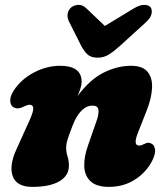

<svg xmlns="http://www.w3.org/2000/svg" viewBox="-20 -736 662 769"><path d="M39.5 -304Q23.5 -309 21.2 -329Q19 -349 35 -373.5Q64 -418 115.2 -445.2Q166.5 -472.5 220.5 -472.5Q307 -472.5 307 -408.5Q307 -396 302.2 -381.5Q297.5 -367 290.5 -351.5Q341 -418.5 395.8 -445.5Q450.5 -472.5 505 -472.5Q551.5 -472.5 571.2 -448.2Q591 -424 589 -383.5Q587 -343 568 -294.5L532.5 -204.5Q512 -153 537 -153Q546 -153 559.5 -160Q574 -168 585 -161.5Q597.5 -157 600.8 -138.5Q604 -120 588.5 -90Q564 -44 519 -15.8Q474 12.5 416.5 12.5Q366.5 12.5 342.8 -9.8Q319 -32 317.5 -69.2Q316 -106.5 332 -152L367.5 -254Q376.5 -279.5 374.2 -296.2Q372 -313 351 -313Q326 -313 305.8 -292.2Q285.5 -271.5 271 -233.5Q257 -197.5 251 -178.5Q245 -159.5 245 -143.5Q245 -126 250.5 -109.5Q256 -93 256 -72Q256 -32.5 218 -10Q180 12.5 109 12.5Q47 12.5 31.2 -29.8Q15.5 -72 46.5 -139.5L99 -255.5Q114.5 -290.5 113.2 -303.5Q112 -316.5 98 -316.5Q90 -316.5 70.5 -307Q53 -298.5 39.5 -304ZM463.5 -555Q438.5 -532 417.5 -518.5Q396.5 -505 370.5 -505Q344.5 -505 330.2 -518.2Q316 -531.5 304 -555L257 -648.5Q248 -666 251 -681.5Q254 -697 265.5 -706.5Q278.5 -716.5 294.8 -716.5Q311 -716.5 325.5 -703L400 -632L517 -703Q540 -716.5 557.5 -716.5Q575 -716.5 583.5 -706.5Q590 -697.5 587 -681Q584 -664.5 563.5 -646Z"/></svg>

Font: Fraunces 72pt SuperSoft Black
Style: Italic
Weight: 900
Italic angle: -16°
Version: Version 1.000;[b76b70a41]